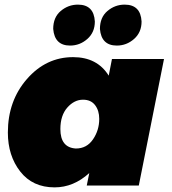

<svg xmlns="http://www.w3.org/2000/svg" viewBox="-20 -802 744 830"><path d="M216 8Q121 8 67.5 -60.5Q14 -129 14 -229Q14 -366 96.5 -460.5Q179 -555 296 -555Q400 -555 450 -475L464 -547H689L580 0H355L366 -54Q298 8 216 8ZM308 -160Q355 -160 382 -199.5Q409 -239 409 -288Q409 -324 391 -347.5Q373 -371 339 -371Q301 -371 271 -337Q241 -303 241 -244Q241 -164 308 -160ZM283 -605Q216 -605 210 -677Q210 -727 242.5 -754.5Q275 -782 317 -782Q386 -782 390 -709Q390 -662 357.5 -633.5Q325 -605 283 -605ZM485 -605Q418 -605 412 -677Q412 -727 444.5 -754.5Q477 -782 519 -782Q588 -782 592 -709Q592 -662 559.5 -633.5Q527 -605 485 -605Z"/></svg>

Font: Argentum Sans Black
Style: Italic
Weight: 900
Italic angle: -11°
Designer: Julieta Ulanovsky (font), Cristiano Sobral (main changes and remaster)
Foundry: Julieta Ulanovsky (font), Cristiano Sobral (main changes and remaster)
Version: Version 2.007;June 15, 2022;FontCreator 14.0.0.2814 64-bit; 